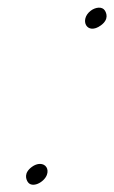

<svg xmlns="http://www.w3.org/2000/svg" viewBox="-20 -496 303 509"><path d="M247.4 -428.7C270.1 -445.3 261.6 -462.3 258 -468.1C251 -479.3 233.3 -477.2 220.7 -467.7C189.4 -443.9 210.2 -401.5 247.4 -428.7ZM85.9 -61.5C79 -61.5 71.3 -58.6 64.8 -53.8C41.9 -37.1 49.5 -20.2 53.5 -13.8C65 4 97 -12.5 104.3 -32.5C110 -48 101.4 -61.5 85.9 -61.5Z"/></svg>

Font: Take Off
Style: Moose
Weight: 400
Foundry: Cannot Into Space Fonts
Version: Version 0.89